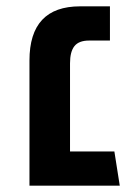

<svg xmlns="http://www.w3.org/2000/svg" viewBox="-20 -586 421 606"><path d="M341 -108 358 0H73V-395Q73 -566 233 -566H327V-458H261Q229 -458 215 -440.5Q201 -423 201 -386V-108Z"/></svg>

Font: FiraGO Medium
Style: Regular
Weight: 500
Designer: bBox Type
Foundry: bBox Type GmbH
Version: Version 1.001;PS 001.001;hotconv 1.0.88;makeotf.lib2.5.64775